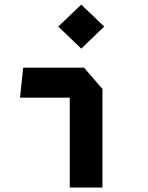

<svg xmlns="http://www.w3.org/2000/svg" viewBox="-20 -836 660 856"><path d="M291 -426.5 319.4 -400.6H69.2L83.3 -534.2H354.6L436.8 -439.2V0H291ZM239.7 -717.6 342.3 -815.5 444.6 -717.6 342.3 -619.2Z"/></svg>

Font: Monaspace Krypton Var
Style: Regular
Weight: 400
Designer: Riley Cran and the Lettermatic Team
Version: Version 1.101 (Monaspace Krypton Var)